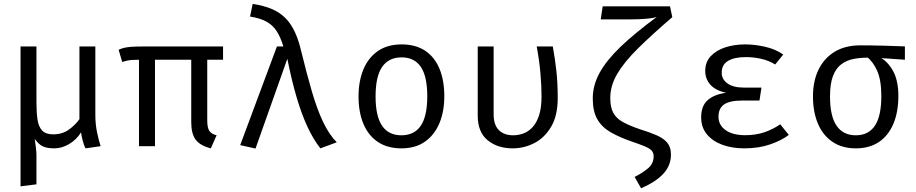

<svg xmlns="http://www.w3.org/2000/svg" viewBox="-20 -772 4840 1014"><path d="M483.5 -526.5V-167.5Q483.5 -116 492.5 -73.2Q501.5 -30.5 511.5 0L432 11.5Q424 -1.5 417.2 -27.8Q410.5 -54 408 -73Q384.5 -34.5 345.5 -11.5Q306.5 11.5 267 11.5Q227 11.5 204.8 0.2Q182.5 -11 163.5 -38.5Q167 -12 169.8 10.2Q172.5 32.5 172.5 48.5V201.5L88.5 212V-526.5H172.5V-231.5Q172.5 -179 178 -141Q183.5 -103 202.5 -82.8Q221.5 -62.5 261 -62.5Q308.5 -62.5 342.8 -86.8Q377 -111 399.5 -142.5V-526.5Z M798.5 -472.5V0H714V-472.5ZM1074.5 -472V-136.5Q1074.5 -97 1085.8 -80.5Q1097 -64 1124 -57.5L1093.5 11.5Q1036.5 -3 1013.2 -34.5Q990 -66 990 -126.5V-472.5ZM1158 -526.5V-456.5H720.5Q694.5 -456.5 679.8 -455.5Q665 -454.5 653.5 -452.2Q642 -450 625.5 -444.5L606.5 -509Q620 -515.5 634.8 -519.2Q649.5 -523 673 -524.8Q696.5 -526.5 736.5 -526.5Z M1442.5 -526.5H1476.5Q1462.5 -573.5 1442.5 -605.5Q1422.5 -637.5 1389 -656.8Q1355.5 -676 1300.5 -684.5L1314.5 -751.5Q1372.5 -742.5 1414.8 -724.8Q1457 -707 1486.8 -677.2Q1516.5 -647.5 1537 -603.5Q1557.5 -559.5 1571.5 -498.5Q1600.5 -380.5 1627.5 -287.8Q1654.5 -195 1686.2 -128.2Q1718 -61.5 1758.5 -20.5L1672 11.5Q1635.5 -34.5 1604.2 -101.5Q1573 -168.5 1546.5 -258.2Q1520 -348 1497.5 -461.5L1329.5 12.5L1248.5 -5.5Z M2101 -537.5Q2175.5 -537.5 2225.8 -503.8Q2276 -470 2301.2 -408.5Q2326.5 -347 2326.5 -263.5Q2326.5 -183 2300.5 -121Q2274.5 -59 2224.2 -23.8Q2174 11.5 2100 11.5Q2026 11.5 1975.5 -22.5Q1925 -56.5 1899.2 -118.2Q1873.5 -180 1873.5 -262.5Q1873.5 -344 1899.5 -406Q1925.5 -468 1976.2 -502.8Q2027 -537.5 2101 -537.5ZM2101 -469Q2033 -469 1998.2 -418.8Q1963.5 -368.5 1963.5 -262.5Q1963.5 -158.5 1997.8 -108Q2032 -57.5 2100 -57.5Q2168 -57.5 2202.2 -108Q2236.5 -158.5 2236.5 -263.5Q2236.5 -368.5 2202.5 -418.8Q2168.5 -469 2101 -469Z M2899.5 -526.5Q2911.5 -460.5 2918.5 -396.2Q2925.5 -332 2925.5 -255Q2925.5 -161.5 2890.8 -102.8Q2856 -44 2801.8 -16.2Q2747.5 11.5 2687.5 11.5Q2607.5 11.5 2555.2 -31.5Q2503 -74.5 2503 -161V-526.5H2587V-168.5Q2587 -112.5 2614.5 -85Q2642 -57.5 2690.5 -57.5Q2717.5 -57.5 2743.8 -67Q2770 -76.5 2791.8 -99.5Q2813.5 -122.5 2826.8 -162.5Q2840 -202.5 2840 -262.5Q2840 -318 2834.2 -384.5Q2828.5 -451 2814.5 -526.5Z M3518.5 -738.5 3530.5 -681.5Q3423 -589 3350 -517Q3277 -445 3240 -382.2Q3203 -319.5 3203 -254.5Q3203 -205.5 3219 -176Q3235 -146.5 3269.5 -127.5Q3304 -108.5 3359.5 -89.5Q3411.5 -73.5 3448 -57.5Q3484.5 -41.5 3504 -18.2Q3523.5 5 3523.5 44.5Q3523.5 101 3484.8 144Q3446 187 3366 222.5L3331.5 162.5Q3375 140.5 3403.5 116Q3432 91.5 3432 53.5Q3432 34.5 3421.2 23Q3410.5 11.5 3386 1.2Q3361.5 -9 3319.5 -23.5Q3250.5 -47 3204 -74.2Q3157.5 -101.5 3134 -143.2Q3110.5 -185 3110.5 -252Q3110.5 -321.5 3146.5 -387.2Q3182.5 -453 3257.2 -524.8Q3332 -596.5 3448.5 -682.5Q3435.5 -677.5 3408.5 -674.5Q3381.5 -671.5 3352 -670.5Q3322.5 -669.5 3302.5 -669.5H3152.5L3163 -738.5Z M3991 -241H3901Q3834 -241 3804.2 -220.5Q3774.5 -200 3774.5 -155.5Q3774.5 -111.5 3812 -84.8Q3849.5 -58 3915.5 -58Q3973 -58 4018.5 -74Q4064 -90 4100.5 -115.5L4146 -59.5Q4108 -30.5 4047.5 -9.5Q3987 11.5 3910.5 11.5Q3846 11.5 3794.5 -7.5Q3743 -26.5 3713 -63Q3683 -99.5 3683 -152.5Q3683 -212.5 3717.2 -243Q3751.5 -273.5 3815 -282Q3760 -293.5 3732.2 -324Q3704.5 -354.5 3704.5 -397.5Q3704.5 -444 3733.2 -475Q3762 -506 3810 -521.8Q3858 -537.5 3916 -537.5Q3966 -537.5 4021 -525Q4076 -512.5 4116.5 -484L4074 -431.5Q4040 -452.5 3999.5 -461.5Q3959 -470.5 3919.5 -470.5Q3859 -470.5 3825.2 -450.5Q3791.5 -430.5 3791.5 -388.5Q3791.5 -352.5 3822.5 -331Q3853.5 -309.5 3906.5 -309.5H4001.5Z M4523.5 -532.5Q4580.5 -532.5 4645.2 -530.8Q4710 -529 4759 -527V-456.5L4615.5 -466.5L4575.5 -467.5Q4529 -468.5 4490.2 -461.2Q4451.5 -454 4423 -432.5Q4394.5 -411 4379 -370Q4363.5 -329 4363.5 -263Q4363.5 -158.5 4398.2 -108Q4433 -57.5 4500 -57.5Q4566.5 -57.5 4600.5 -108.2Q4634.5 -159 4634.5 -264Q4634.5 -349 4612.5 -398.2Q4590.5 -447.5 4557 -472.5L4623.5 -471.5Q4665.5 -451 4695 -399.8Q4724.5 -348.5 4724.5 -265.5Q4724.5 -180.5 4698.2 -118.2Q4672 -56 4622 -22.2Q4572 11.5 4500 11.5Q4427.5 11.5 4376.8 -22.8Q4326 -57 4299.8 -118.8Q4273.5 -180.5 4273.5 -263Q4273.5 -344 4303 -404.5Q4332.5 -465 4388.2 -498.8Q4444 -532.5 4523.5 -532.5Z"/></svg>

Font: Fira Code Light
Style: Regular
Weight: 400
Monospace: yes
Version: Version 5.002